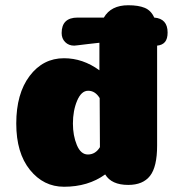

<svg xmlns="http://www.w3.org/2000/svg" viewBox="-20 -705 665 732"><path d="M579 -150Q579 -69 552 -34.5Q525 0 469 0Q405 0 381 -40Q316 7 224 7Q146 7 94 -57.5Q42 -122 42 -234Q42 -348 93 -415.5Q144 -483 224 -483Q296 -483 359 -437V-542Q338 -540 314.5 -537Q291 -534 277.5 -532.5Q264 -531 263 -531Q242 -531 228.5 -544.5Q215 -558 215 -579Q215 -638 276 -638H376Q403 -685 469 -685Q508 -685 532 -675Q556 -665 568 -638Q619 -634 619 -581Q619 -557 609 -545Q599 -533 579 -531ZM361 -144 360 -331Q343 -359 316 -359Q290 -359 274 -321Q258 -283 258 -234Q258 -188 273 -152Q288 -116 315 -116Q344 -116 361 -144Z"/></svg>

Font: Coiny 2.0
Style: Regular
Weight: 400
Version: Version 1.001 July 11, 2018